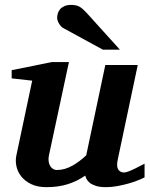

<svg xmlns="http://www.w3.org/2000/svg" viewBox="-20 -754 614 786"><path d="M571.8 -27.8Q561.5 -22.5 543.7 -15.4Q525.9 -8.3 504.2 -2.2Q482.4 3.9 459 8.1Q435.5 12.2 414.1 12.2Q388.2 12.2 372.1 6.8Q356 1.5 346.9 -6.1Q337.9 -13.7 334 -21.7Q330.1 -29.8 329.1 -35.2Q295.9 -12.2 257.3 0Q218.8 12.2 169.9 12.2Q132.8 12.2 107.2 -0.5Q81.5 -13.2 66.7 -32.2Q51.8 -51.3 47.1 -74Q42.5 -96.7 46.9 -117.2L111.8 -423.8L27.8 -433.1V-466.8L192.9 -500H262.2L180.2 -117.2Q177.7 -105.5 179 -94.7Q180.2 -84 184.6 -75.9Q189 -67.9 196.3 -63Q203.6 -58.1 212.9 -58.1Q229.5 -58.1 245.4 -62.7Q261.2 -67.4 276.1 -75.7Q291 -84 305.2 -94.7Q319.3 -105.5 333 -118.2L411.1 -487.8H543.9L461.9 -100.1Q456.1 -72.3 464.1 -60.1Q472.2 -47.9 487.8 -47.9Q491.7 -47.9 496.8 -49.1Q502 -50.3 511 -54Q520 -57.6 534.4 -64.7Q548.8 -71.8 571.8 -84ZM400.9 -550.8 238.8 -639.2Q233.4 -642.1 229 -647.2Q224.6 -652.3 221.2 -658.2Q217.8 -664.1 215.8 -670.2Q213.9 -676.3 213.9 -681.2Q213.9 -689.9 216.8 -699.5Q219.7 -709 226.3 -716.6Q232.9 -724.1 243.9 -729Q254.9 -733.9 271 -733.9Q281.2 -733.9 289.1 -732.4Q296.9 -731 304 -727.3Q311 -723.6 318.1 -717.5Q325.2 -711.4 334 -702.1L470.7 -550.8Z"/></svg>

Font: Charis SIL Afr
Style: Bold Italic
Weight: 700
Italic angle: -11°
Foundry: SIL International
Version: Version 5.000